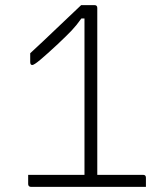

<svg xmlns="http://www.w3.org/2000/svg" viewBox="-20 -730 640 750"><path d="M90 -47H310V-658H298Q279 -631 260 -611Q241 -591 206 -558Q163 -518 138 -497Q113 -476 106 -476Q98 -476 98 -488V-522Q124 -546 149 -569.5Q174 -593 199 -617Q224 -640 248 -663.5Q272 -687 297 -710H349Q360 -710 360 -699V-47H539Q550 -47 550 -36V0H101Q96 0 93 -3Q90 -6 90 -11Z"/></svg>

Font: Recursive Sn Lnr St Lt
Style: Regular
Weight: 300
Version: Version 1.079;hotconv 1.0.112;makeotfexe 2.5.65598; ttfautoh